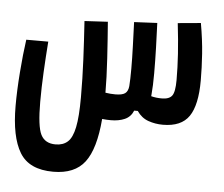

<svg xmlns="http://www.w3.org/2000/svg" viewBox="-42 -357 669 574"><g transform="rotate(5 293.0 -70.5)"><path d="M137.2 170.9Q64.9 170.9 36.6 124Q8.3 77.1 8.3 -15.6Q8.3 -62 12.5 -116.5Q16.6 -170.9 22.9 -215.3H88.9Q85.4 -169.4 83 -123Q80.6 -76.7 80.6 -34.2Q80.6 39.6 93 64.2Q105.5 88.9 137.2 88.9Q159.7 88.9 173.6 76.4Q187.5 64 194.1 32.2Q200.7 0.5 200.7 -58.6Q200.7 -113.8 198 -170.7Q195.3 -227.5 191.4 -286.1L261.2 -290Q265.1 -241.2 268.8 -181.4Q272.5 -121.6 272.5 -78.1Q272.5 -78.1 272.5 -78.1Q272.5 -78.1 272.5 -78.1Q287.6 -75.7 302.2 -75.7Q322.8 -75.7 331.5 -82Q340.3 -88.4 341.8 -104Q343.3 -124 343.3 -156Q343.3 -188 342 -224.6Q340.8 -261.2 339.4 -295.9L408.7 -299.3Q410.2 -265.1 411.4 -225.1Q412.6 -185.1 412.6 -147.9Q412.6 -110.8 410.2 -85.4Q409.7 -82.5 409.7 -79.6Q424.3 -75.7 441.4 -75.7Q463.9 -75.7 472.4 -87.2Q481 -98.6 481 -134.3Q481 -171.9 478.3 -212.9Q475.6 -253.9 469.7 -304.2L538.6 -310.5Q547.4 -260.7 550.3 -219Q553.2 -177.2 553.2 -139.2Q553.2 -65.4 530 -31.5Q506.8 2.4 451.7 2.4Q428.7 2.4 408 -4.9Q387.2 -12.2 373.5 -32.2H362.8Q355 -13.2 337.4 -5.4Q319.8 2.4 295.9 2.4Q282.2 2.4 269.5 1Q262.2 91.3 231.9 131.1Q201.7 170.9 137.2 170.9Z"/></g></svg>

Font: Cascadia Code PL SemiLight
Style: Regular
Weight: 350
Monospace: yes
Designer: Aaron Bell
Foundry: Saja Typeworks
Version: Version 2404.023; ttfautohint (v1.8.4)